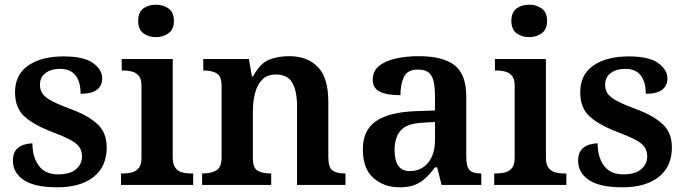

<svg xmlns="http://www.w3.org/2000/svg" viewBox="-20 -787 2921 817"><path d="M224 10Q127 10 81 -21Q35 -52 35 -103Q35 -134 49 -150Q63 -166 82.5 -171.5Q102 -177 118 -177Q118 -118 145.5 -81.5Q173 -45 226 -45Q278 -45 303.5 -67Q329 -89 329 -121Q329 -144 318 -160.5Q307 -177 280 -191.5Q253 -206 206 -224Q126 -254 85 -290.5Q44 -327 44 -394Q44 -470 100.5 -508.5Q157 -547 250 -547Q337 -547 376 -518.5Q415 -490 415 -454Q415 -423 393 -405.5Q371 -388 323 -388Q323 -438 301.5 -466Q280 -494 236 -494Q197 -494 173.5 -476Q150 -458 150 -426Q150 -403 162 -387Q174 -371 203 -356Q232 -341 283 -322Q354 -296 394 -259.5Q434 -223 434 -160Q434 -78 378 -34Q322 10 224 10Z M644 -629Q612 -629 590 -645.5Q568 -662 568 -698Q568 -735 590 -751Q612 -767 644 -767Q674 -767 697 -751Q720 -735 720 -698Q720 -662 697 -645.5Q674 -629 644 -629ZM495 0V-49H507Q524 -49 541.5 -53.5Q559 -58 570.5 -72Q582 -86 582 -115V-423Q582 -451 570.5 -464.5Q559 -478 541.5 -482.5Q524 -487 507 -487H498V-536H715V-117Q715 -87 726.5 -72.5Q738 -58 755 -53.5Q772 -49 789 -49H802V0Z M840 0V-49H844Q877 -49 900 -61.5Q923 -74 923 -119V-421Q923 -463 902 -475Q881 -487 848 -487H845V-536H1039L1052 -462H1057Q1087 -518 1125 -533Q1163 -548 1211 -548Q1288 -548 1332.5 -502Q1377 -456 1377 -354V-121Q1377 -74 1395 -61.5Q1413 -49 1446 -49H1450V0H1244V-334Q1244 -399 1224 -434.5Q1204 -470 1154 -470Q1117 -470 1095.5 -448Q1074 -426 1065 -390Q1056 -354 1056 -313V-115Q1056 -72 1076.5 -60.5Q1097 -49 1130 -49H1134V0Z M1680 10Q1614 10 1569 -29.5Q1524 -69 1524 -152Q1524 -233 1580 -271.5Q1636 -310 1749 -314L1831 -317V-374Q1831 -408 1826.5 -434.5Q1822 -461 1806.5 -476Q1791 -491 1759 -491Q1714 -491 1699 -460Q1684 -429 1684 -382Q1626 -382 1596 -397Q1566 -412 1566 -448Q1566 -484 1592.5 -506Q1619 -528 1664 -538Q1709 -548 1763 -548Q1864 -548 1914 -509.5Q1964 -471 1964 -377V-121Q1964 -79 1977.5 -64Q1991 -49 2025 -49H2028V0H1859L1840 -75H1831Q1810 -47 1790 -28.5Q1770 -10 1744.5 0Q1719 10 1680 10ZM1724 -59Q1773 -59 1802 -95Q1831 -131 1831 -191V-268L1780 -265Q1712 -262 1685.5 -232.5Q1659 -203 1659 -148Q1659 -59 1724 -59Z M2232 -629Q2200 -629 2178 -645.5Q2156 -662 2156 -698Q2156 -735 2178 -751Q2200 -767 2232 -767Q2262 -767 2285 -751Q2308 -735 2308 -698Q2308 -662 2285 -645.5Q2262 -629 2232 -629ZM2083 0V-49H2095Q2112 -49 2129.5 -53.5Q2147 -58 2158.5 -72Q2170 -86 2170 -115V-423Q2170 -451 2158.5 -464.5Q2147 -478 2129.5 -482.5Q2112 -487 2095 -487H2086V-536H2303V-117Q2303 -87 2314.5 -72.5Q2326 -58 2343 -53.5Q2360 -49 2377 -49H2390V0Z M2629 10Q2532 10 2486 -21Q2440 -52 2440 -103Q2440 -134 2454 -150Q2468 -166 2487.5 -171.5Q2507 -177 2523 -177Q2523 -118 2550.5 -81.5Q2578 -45 2631 -45Q2683 -45 2708.5 -67Q2734 -89 2734 -121Q2734 -144 2723 -160.5Q2712 -177 2685 -191.5Q2658 -206 2611 -224Q2531 -254 2490 -290.5Q2449 -327 2449 -394Q2449 -470 2505.5 -508.5Q2562 -547 2655 -547Q2742 -547 2781 -518.5Q2820 -490 2820 -454Q2820 -423 2798 -405.5Q2776 -388 2728 -388Q2728 -438 2706.5 -466Q2685 -494 2641 -494Q2602 -494 2578.5 -476Q2555 -458 2555 -426Q2555 -403 2567 -387Q2579 -371 2608 -356Q2637 -341 2688 -322Q2759 -296 2799 -259.5Q2839 -223 2839 -160Q2839 -78 2783 -34Q2727 10 2629 10Z"/></svg>

Font: Noto Naskh Arabic UI Semi
Style: Bold
Weight: 700
Designer: Monotype Design Team, David Williams, Mohamad Dakak and Nizar Qandah
Foundry: Monotype Imaging Inc.
Version: Version 2.014; ttfautohint (v1.8.4.7-5d5b)